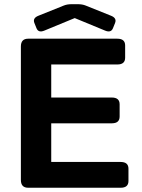

<svg xmlns="http://www.w3.org/2000/svg" viewBox="-20 -882 665 902"><path d="M141.6 -773.9Q132.3 -796.9 160.6 -808.1L279.8 -856Q295.4 -862.3 316.4 -862.3H345.7Q366.7 -862.3 382.3 -856L501.5 -808.1Q529.8 -796.9 520.5 -773.9L510.7 -749.5Q501.5 -726.6 473.6 -738.3L331.5 -796.9H330.6L188.5 -738.3Q160.6 -726.6 151.4 -749.5ZM112.3 0Q78.1 0 78.1 -36.6V-663.6Q78.1 -700.2 112.3 -700.2H531.2Q567.9 -700.2 567.9 -668.5V-610.8Q567.9 -579.1 531.2 -579.1H220.7V-423.8H505.4Q542 -423.8 542 -392.1V-334.5Q542 -302.7 505.4 -302.7H220.7V-121.1H546.9Q583.5 -121.1 583.5 -89.4V-31.7Q583.5 0 546.9 0Z"/></svg>

Font: Istok Web
Style: Bold
Weight: 700
Designer: Andrey V. Panov
Foundry: Andrey V. Panov
Version: Version 1.0.2g